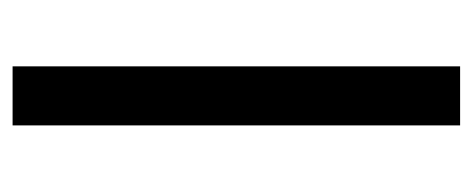

<svg xmlns="http://www.w3.org/2000/svg" viewBox="-243 -508 751 305"><g transform="rotate(90 132.5 -355.5)"><path d="M85.4 0H179.2V-710.9H85.4Z"/></g></svg>

Font: Roboto Flex
Style: Regular
Weight: 400
Designer: Berlow after Robertson
Foundry: Google
Version: Version 3.200;gftools[0.9.32]